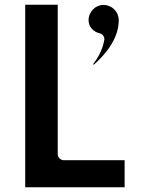

<svg xmlns="http://www.w3.org/2000/svg" viewBox="-20 -820 622 815"><path d="M225 -800H87V-25H509V-140H250C239.3 -140 225 -149.9 225 -165ZM419 -799C385.2 -799 356 -770.5 356 -734C356 -707.1 375.2 -685.1 403.8 -678.3C415.6 -675.5 425.1 -662.9 422.6 -649.5C414.2 -603.9 392.7 -570.3 375.2 -547.6L378.2 -545.2C434.1 -594.9 484 -660.1 484 -734C484 -770.3 455.3 -799 419 -799Z"/></svg>

Font: Hussar Ekologiczny
Style: Regular
Weight: 400
Foundry: Cannot Into Space Fonts
Version: Version 0.97